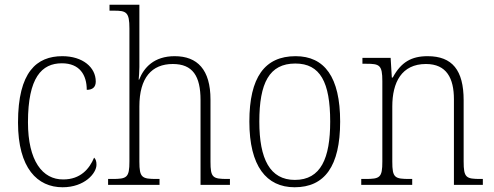

<svg xmlns="http://www.w3.org/2000/svg" viewBox="-20 -780 2083 810"><path d="M244 10C337 10 387 -49 387 -85C387 -100 384 -108 377 -115C357 -67 319 -23 247 -23C159 -22 98 -102 98 -264C98 -453 156 -513 241 -513C316 -513 346 -464 346 -401C370 -401 384 -412 384 -436C384 -496 329 -543 243 -543C135 -543 56 -477 56 -263C56 -70 138 10 244 10Z M436 0H653V-25H641C579 -25 568 -30 568 -98V-331C568 -452 620 -510 709 -510C793 -510 826 -459 826 -358V0H950V-25H939C877 -25 868 -31 868 -98V-360C868 -486 813 -543 717 -543C630 -543 587 -495 567 -444H565C566 -456 568 -478 568 -497V-760H442V-735H461C513 -735 526 -729 526 -660V-99C526 -30 515 -25 453 -25H436Z M1223 10C1349 10 1415 -78 1415 -267C1415 -455 1349 -543 1227 -543C1097 -543 1032 -454 1032 -267C1032 -79 1104 10 1223 10ZM1224 -21C1119 -21 1074 -109 1074 -267C1074 -430 1116 -512 1226 -512C1331 -512 1373 -433 1373 -267C1373 -113 1334 -21 1224 -21Z M1504 0H1719V-25H1708C1645 -25 1635 -30 1635 -98V-331C1635 -432 1674 -510 1777 -510C1864 -510 1895 -450 1895 -361V0H2017V-25H2008C1946 -25 1936 -30 1936 -99V-357C1936 -484 1888 -543 1784 -543C1716 -543 1672 -518 1637 -453H1633L1628 -536H1509V-511H1525C1581 -511 1593 -506 1593 -438V-99C1593 -30 1583 -25 1520 -25H1504Z"/></svg>

Font: Noto Serif Myanmar SemiCondensed ExtraLight
Style: Regular
Weight: 200
Width: 4
Designer: Ben Mitchell and the Monotype Design Team
Foundry: Monotype Imaging Inc.
Version: Version 2.106